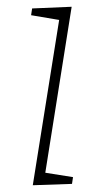

<svg xmlns="http://www.w3.org/2000/svg" viewBox="-20 -546 307 568"><path d="M192 -526 114 -35 196 -22 193 -2 77 2 155 -487 72 -501 75 -521Z"/></svg>

Font: Bitter Pro ExtraLight
Style: Italic
Weight: 275
Italic angle: -9°
Designer: Sol Matas, and Bitter project Authors
Foundry: Sol Matas
Version: Version 1.010